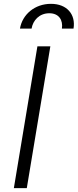

<svg xmlns="http://www.w3.org/2000/svg" viewBox="-20 -965 399 985"><path d="M82.4 -818.2H142C148.8 -860.1 181.5 -897 233 -897C282.7 -897 304 -861.5 297.6 -818.2H357.2C369.3 -891 323.2 -945.7 241.1 -945.3C158.7 -945.3 94.5 -891 82.4 -818.2ZM238.3 -727.3H171.9L51.1 0H117.5Z"/></svg>

Font: TID UI Light
Style: Italic
Weight: 300
Italic angle: -9.39999°
Designer: The TID Project Authors
Foundry: Bakken & Bæck
Version: Version 1.001;hotconv 1.0.109;makeotfexe 2.5.65596